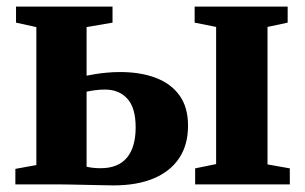

<svg xmlns="http://www.w3.org/2000/svg" viewBox="-20 -558 924 581"><path d="M570.5 0V-48.5L634 -61.5V-476.5L569 -489.5V-538H850.5V-489.5L789.5 -476.5V-60.5L857 -48.5V0ZM26.5 0V-47L90 -58.5V-476L28.5 -489.5V-538H320.5V-489.5L242 -476V-329Q254 -331.5 269.5 -334Q285 -336.5 303.8 -338.2Q322.5 -340 343.5 -340Q405 -340 451.2 -322.5Q497.5 -305 523.2 -269.2Q549 -233.5 549 -177.5Q549 -119.5 522 -79.2Q495 -39 444.8 -18Q394.5 3 324 3Q314.5 3 293 2.5Q271.5 2 245.8 1.5Q220 1 197 0.5Q174 0 161 0ZM284.5 -49Q337.5 -49 364 -80.8Q390.5 -112.5 390.5 -172.5Q390.5 -231.5 365.5 -259.2Q340.5 -287 297.5 -287Q282.5 -287 267.5 -285Q252.5 -283 242 -280.5V-53.5Q250 -51.5 261.2 -50.2Q272.5 -49 284.5 -49Z"/></svg>

Font: Merriweather 60pt ExtraBold
Style: Regular
Weight: 800
Version: Version 2.100